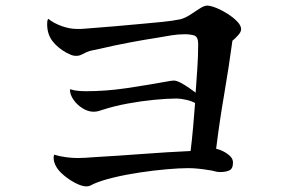

<svg xmlns="http://www.w3.org/2000/svg" viewBox="-20 -689 1040 684"><path d="M839 -585Q839 -575 827.5 -562.5Q816 -550 808 -544Q795 -448 778.5 -352Q762 -256 750 -159Q761 -157 775 -150Q789 -143 799.5 -133Q810 -123 810 -110Q810 -88 797 -82Q784 -76 764 -76Q754 -76 744 -79Q734 -82 724 -83Q706 -86 687.5 -88Q669 -90 650 -90Q620 -90 574 -86Q528 -82 478 -74.5Q428 -67 384.5 -56.5Q341 -46 314 -34Q308 -31 302 -28Q296 -25 288 -25Q272 -25 249.5 -36.5Q227 -48 208 -64Q189 -80 181 -94Q171 -111 171 -127Q171 -132 173 -138Q192 -132 215 -129Q238 -126 257 -126Q271 -126 285.5 -127Q300 -128 314 -129Q401 -134 487 -140.5Q573 -147 659 -151Q664 -191 668 -236.5Q672 -282 675 -322Q663 -329 643 -333.5Q623 -338 609 -338Q577 -338 530 -333.5Q483 -329 434.5 -320Q386 -311 346 -298Q338 -295 330 -293Q322 -291 313 -291Q294 -291 274.5 -303Q255 -315 242 -333.5Q229 -352 229 -371Q234 -370 238 -369Q242 -368 246 -367Q264 -364 284 -364Q358 -364 431.5 -375Q505 -386 577 -399Q583 -400 588.5 -401Q594 -402 599 -402Q609 -402 624 -394Q639 -386 654 -375.5Q669 -365 677 -359Q680 -403 683 -446Q686 -489 686 -532Q686 -558 672 -562.5Q658 -567 638 -567Q614 -567 590 -563Q566 -559 543 -555Q491 -547 438.5 -537Q386 -527 335 -515Q323 -512 311 -510Q299 -508 288 -503Q279 -499 270.5 -494.5Q262 -490 251 -490Q241 -490 233 -493.5Q225 -497 217 -501Q186 -518 167 -542.5Q148 -567 148 -603Q148 -608 148.5 -613Q149 -618 152 -622Q172 -606 200 -596Q228 -586 253 -586Q261 -586 269 -586Q277 -586 284 -587Q337 -591 390 -595.5Q443 -600 495 -605Q527 -608 558.5 -611Q590 -614 621 -620Q638 -624 656 -635.5Q674 -647 690.5 -658Q707 -669 718 -669Q730 -669 750 -661Q770 -653 790.5 -640Q811 -627 825 -612.5Q839 -598 839 -585Z"/></svg>

Font: Kaisei Tokumin Medium
Style: Regular
Weight: 500
Designer: Font-Kai, 金井和夫
Foundry: KAZUO KANAI
Version: Version 5.003